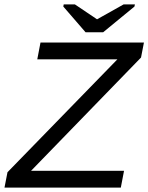

<svg xmlns="http://www.w3.org/2000/svg" viewBox="-36 -852 673 872"><path d="M512.7 0H-15.6L-2 -69.8L497.1 -582.5H133.3L147.9 -658.7H617.7L604.5 -590.8L105 -76.2H527.3ZM432.6 -705.6H352.5L251.5 -822.3L253.4 -832H304.2L404.3 -764.6H405.3L525.4 -832H576.7L574.7 -822.3Z"/></svg>

Font: Liberation Mono
Style: Italic
Weight: 400
Italic angle: -12°
Monospace: yes
Designer: Steve Matteson
Foundry: Ascender Corporation
Version: Version 2.1.5